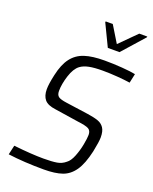

<svg xmlns="http://www.w3.org/2000/svg" viewBox="-166 -999 874 1097"><g transform="rotate(20 271.0 -450.0)"><path d="M21 -5 34 -62Q144 -50 215 -50Q267 -50 296.5 -55Q326 -60 348 -79Q368 -93 382.5 -129.5Q397 -166 404.5 -205.5Q412 -245 412 -265Q412 -291 395 -300.5Q378 -310 328 -316L184 -338Q136 -344 117 -366.5Q98 -389 98 -429Q98 -461 111 -519Q126 -588 155.5 -626.5Q185 -665 232 -680.5Q279 -696 353 -696Q407 -696 460 -692Q513 -688 542 -682L530 -626Q498 -631 451 -634.5Q404 -638 363 -638Q312 -638 280 -631.5Q248 -625 228 -610Q200 -589 183.5 -537Q167 -485 167 -444Q167 -419 180.5 -409.5Q194 -400 231 -395L366 -376Q407 -370 431 -361.5Q455 -353 468.5 -333Q482 -313 482 -276Q482 -249 469 -186Q451 -106 422 -64Q393 -22 350 -7Q307 8 238 8Q119 8 21 -5ZM345 -770 281 -903 282 -908H325L386 -808L486 -908H535L534 -903L416 -770Z"/></g></svg>

Font: Saira Semi Condensed Light
Style: Italic
Weight: 300
Width: 4
Italic angle: -12°
Designer: Hector Gatti with collaboration of the Omnibus-Type team
Foundry: Omnibus-Type
Version: Version 1.001; ttfautohint (v1.8)